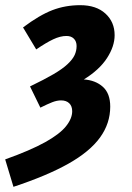

<svg xmlns="http://www.w3.org/2000/svg" viewBox="-45 -530 512 742"><path d="M7 192 -25 86Q73 51 129.5 19.5Q186 -12 210 -42Q234 -72 234 -100Q234 -120 222.5 -131Q211 -142 191 -142Q175 -142 157 -135Q139 -128 111 -114L71 -196Q127 -223 162 -243.5Q197 -264 216.5 -282.5Q236 -301 243.5 -317.5Q251 -334 251 -352Q251 -370 240.5 -380.5Q230 -391 212 -391Q188 -391 160.5 -378Q133 -365 95 -339L44 -424Q108 -472 158 -491Q208 -510 265 -510Q327 -510 362.5 -477.5Q398 -445 398 -394Q398 -351 368.5 -305.5Q339 -260 279 -223Q324 -220 352.5 -194.5Q381 -169 381 -118Q381 -53 341.5 1.5Q302 56 219.5 102.5Q137 149 7 192Z"/></svg>

Font: Source Sans 3 ExtraLight ExtraBold
Style: Italic
Weight: 800
Italic angle: -11°
Version: Version 3.052;hotconv 1.1.0;makeotfexe 2.6.0